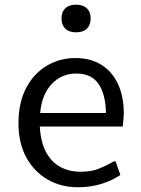

<svg xmlns="http://www.w3.org/2000/svg" viewBox="-20 -787 598 817"><path d="M311.5 9.8Q240.2 9.8 182.9 -22.9Q125.5 -55.7 92 -116.9Q58.6 -178.2 58.6 -262.7Q58.6 -350.6 91.3 -412.6Q124 -474.6 179.2 -507.3Q234.4 -540 300.8 -540Q365.7 -540 411.6 -511.2Q457.5 -482.4 482.2 -429.2Q506.8 -376 506.8 -302.7Q506.8 -295.4 505.6 -282.7Q504.4 -270 503.4 -259.8Q502.4 -249.5 502.4 -248.5H149.4Q153.3 -181.2 176.5 -138.7Q199.7 -96.2 237.5 -76.2Q275.4 -56.2 322.8 -56.2Q368.2 -56.2 400.4 -69.1Q432.6 -82 465.3 -100.6H471.7L492.2 -42.5Q459.5 -20 413.3 -5.1Q367.2 9.8 311.5 9.8ZM150.9 -306.2H430.7Q429.7 -385.7 399.2 -429.9Q368.7 -474.1 305.2 -474.1Q241.2 -474.1 199.5 -429Q157.7 -383.8 150.9 -306.2ZM303.7 -649.4Q273.9 -649.4 257.8 -665Q241.7 -680.7 241.7 -709Q241.7 -736.3 257.8 -751.7Q273.9 -767.1 303.7 -767.1Q333.5 -767.1 349.6 -751.7Q365.7 -736.3 365.7 -709Q365.7 -680.7 349.6 -665Q333.5 -649.4 303.7 -649.4Z"/></svg>

Font: Comme
Style: Regular
Weight: 400
Designer: Vernon Adams
Foundry: Vernon Adams
Version: Version 1.000;gftools[0.9.27]